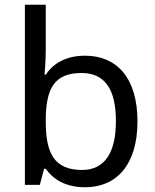

<svg xmlns="http://www.w3.org/2000/svg" viewBox="-20 -780 655 810"><path d="M173 -575V-760H85V0H148L166 -68H173C203 -25 255 10 339 10C471 10 560 -84 560 -268C560 -452 472 -545 339 -545C255 -545 203 -510 173 -465H168C170 -487 173 -530 173 -575ZM324 -472C422 -472 469 -404 469 -269C469 -136 422 -63 326 -63C208 -63 173 -135 173 -267V-271C173 -408 210 -472 324 -472Z"/></svg>

Font: Noto Sans Buginese
Style: Regular
Weight: 400
Designer: Monotype Design Team
Foundry: Monotype Imaging Inc.
Version: Version 2.002